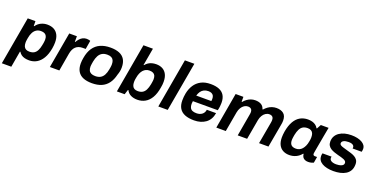

<svg xmlns="http://www.w3.org/2000/svg" viewBox="-39 -1596 5166 2647"><g transform="rotate(20 2543.5 -272.5)"><path d="M-14 178 110 -526H223L224 -455H231Q262 -498 305 -518Q348 -538 396 -538Q453 -538 493.5 -516Q534 -494 556 -450.5Q578 -407 578 -342Q578 -323 576 -300.5Q574 -278 570 -254Q554 -163 518.5 -104Q483 -45 433.5 -16.5Q384 12 325 12Q288 12 258.5 4.5Q229 -3 207.5 -19Q186 -35 173 -58H166L125 178ZM286 -102Q328 -102 355 -118Q382 -134 399 -167Q416 -200 425 -248Q430 -271 432 -286Q434 -301 435 -312Q436 -323 436 -332Q436 -363 426 -383Q416 -403 396 -413.5Q376 -424 343 -424Q305 -424 276.5 -406Q248 -388 230 -354Q212 -320 204 -272Q201 -254 199 -241Q197 -228 196.5 -219Q196 -210 196 -202Q196 -170 205.5 -147.5Q215 -125 235 -113.5Q255 -102 286 -102Z M626 0 719 -526H831V-444H837Q852 -470 871 -491.5Q890 -513 915 -526Q940 -539 972 -539Q991 -539 1005 -535.5Q1019 -532 1026 -529L1005 -403H961Q930 -403 904.5 -394Q879 -385 860 -367.5Q841 -350 828.5 -323Q816 -296 810 -261L765 0Z M1245 12Q1168 12 1115.5 -10Q1063 -32 1036 -77.5Q1009 -123 1009 -192Q1009 -212 1011 -232.5Q1013 -253 1017 -274Q1032 -365 1072 -423.5Q1112 -482 1175 -510Q1238 -538 1322 -538Q1400 -538 1453 -516Q1506 -494 1533 -448.5Q1560 -403 1560 -333Q1560 -303 1554.5 -275.5Q1549 -248 1539 -221Q1520 -141 1481.5 -89.5Q1443 -38 1384.5 -13Q1326 12 1245 12ZM1255 -96Q1300 -96 1330.5 -113Q1361 -130 1380 -165Q1399 -200 1408 -251Q1412 -273 1414 -287Q1416 -301 1416.5 -310.5Q1417 -320 1417 -329Q1417 -362 1406 -385Q1395 -408 1372.5 -419.5Q1350 -431 1313 -431Q1268 -431 1237.5 -413Q1207 -395 1188.5 -360.5Q1170 -326 1160 -275Q1156 -253 1154 -238.5Q1152 -224 1151 -214.5Q1150 -205 1150 -197Q1150 -164 1161 -141.5Q1172 -119 1195.5 -107.5Q1219 -96 1255 -96Z M1911 12Q1856 12 1814.5 -8.5Q1773 -29 1753 -71H1746L1723 0H1609L1736 -723H1875L1830 -468H1836Q1856 -492 1879.5 -507.5Q1903 -523 1932 -530.5Q1961 -538 1993 -538Q2048 -538 2087.5 -516Q2127 -494 2148.5 -451Q2170 -408 2170 -343Q2170 -324 2168 -302Q2166 -280 2161 -256Q2146 -164 2111 -104.5Q2076 -45 2025 -16.5Q1974 12 1911 12ZM1877 -102Q1919 -102 1946.5 -118.5Q1974 -135 1991 -168.5Q2008 -202 2018 -253Q2022 -274 2024 -288.5Q2026 -303 2027 -313Q2028 -323 2028 -331Q2028 -363 2018.5 -383Q2009 -403 1988 -413.5Q1967 -424 1934 -424Q1907 -424 1884 -413.5Q1861 -403 1843.5 -383.5Q1826 -364 1813.5 -335.5Q1801 -307 1795 -271Q1791 -254 1789.5 -241Q1788 -228 1787.5 -219Q1787 -210 1787 -202Q1787 -171 1796.5 -148Q1806 -125 1826 -113.5Q1846 -102 1877 -102Z M2217 0 2344 -723H2483L2355 0Z M2743 12Q2663 12 2608.5 -10Q2554 -32 2526.5 -77.5Q2499 -123 2499 -193Q2499 -220 2501.5 -246Q2504 -272 2509 -297Q2523 -368 2558 -422Q2593 -476 2651 -507Q2709 -538 2793 -538Q2867 -538 2917.5 -517Q2968 -496 2993.5 -453Q3019 -410 3019 -343Q3019 -322 3016 -293.5Q3013 -265 3005 -232H2640Q2639 -221 2637.5 -210.5Q2636 -200 2636 -191Q2636 -158 2647 -135.5Q2658 -113 2681.5 -102.5Q2705 -92 2741 -92Q2766 -92 2786 -98Q2806 -104 2821.5 -115.5Q2837 -127 2847.5 -144.5Q2858 -162 2861 -186H2997Q2989 -136 2967.5 -99Q2946 -62 2912.5 -37.5Q2879 -13 2836 -0.5Q2793 12 2743 12ZM2657 -320H2878Q2880 -329 2880.5 -337.5Q2881 -346 2881 -352Q2881 -381 2871 -399Q2861 -417 2841.5 -426Q2822 -435 2796 -435Q2759 -435 2731.5 -421.5Q2704 -408 2686 -382.5Q2668 -357 2657 -320Z M3068 0 3160 -526H3274V-454H3281Q3301 -479 3327 -498Q3353 -517 3383 -527.5Q3413 -538 3446 -538Q3498 -538 3532.5 -518Q3567 -498 3580 -454H3587Q3609 -479 3635 -498Q3661 -517 3692.5 -527.5Q3724 -538 3757 -538Q3823 -538 3862 -506.5Q3901 -475 3901 -404Q3901 -388 3899 -371Q3897 -354 3893 -335L3833 0H3695L3752 -320Q3754 -332 3755 -341.5Q3756 -351 3756 -360Q3756 -383 3748.5 -396.5Q3741 -410 3727 -416.5Q3713 -423 3694 -423Q3665 -423 3639.5 -406.5Q3614 -390 3596.5 -360.5Q3579 -331 3572 -294L3520 0H3382L3438 -320Q3440 -332 3441.5 -342Q3443 -352 3443 -361Q3443 -383 3435.5 -396.5Q3428 -410 3414 -416.5Q3400 -423 3380 -423Q3352 -423 3326.5 -406.5Q3301 -390 3283.5 -360.5Q3266 -331 3259 -294L3207 0Z M4140 12Q4087 12 4046.5 -10Q4006 -32 3984.5 -75.5Q3963 -119 3963 -183Q3963 -203 3965 -224.5Q3967 -246 3971 -271Q3987 -363 4021.5 -422.5Q4056 -482 4106.5 -510Q4157 -538 4220 -538Q4254 -538 4282.5 -530Q4311 -522 4333 -506Q4355 -490 4369 -464H4376L4410 -526H4524L4500 -397Q4493 -358 4486 -319.5Q4479 -281 4473 -247Q4467 -213 4462 -186Q4457 -159 4454.5 -142Q4452 -125 4452 -121Q4452 -107 4459.5 -100.5Q4467 -94 4480 -94H4512L4497 -5Q4484 1 4463.5 6.5Q4443 12 4417 12Q4390 12 4369 2.5Q4348 -7 4336 -26Q4331 -35 4327.5 -46.5Q4324 -58 4323 -71H4316Q4283 -30 4238 -9Q4193 12 4140 12ZM4198 -102Q4224 -102 4247 -112.5Q4270 -123 4287.5 -143Q4305 -163 4318 -191.5Q4331 -220 4337 -255Q4341 -273 4342.5 -285.5Q4344 -298 4344.5 -307.5Q4345 -317 4345 -324Q4345 -357 4335.5 -379Q4326 -401 4306 -412.5Q4286 -424 4255 -424Q4214 -424 4186.5 -407.5Q4159 -391 4142 -357.5Q4125 -324 4115 -274Q4111 -253 4109 -238.5Q4107 -224 4106 -213.5Q4105 -203 4105 -195Q4105 -149 4127 -125.5Q4149 -102 4198 -102Z M4788 12Q4736 12 4693.5 2.5Q4651 -7 4620.5 -25Q4590 -43 4574.5 -69Q4559 -95 4559 -127Q4559 -138 4561 -149Q4563 -160 4565 -167H4699Q4697 -162 4696 -156.5Q4695 -151 4695 -148Q4695 -127 4708.5 -114Q4722 -101 4744 -95Q4766 -89 4792 -89Q4811 -89 4830.5 -92Q4850 -95 4866.5 -101.5Q4883 -108 4892.5 -119Q4902 -130 4902 -147Q4902 -163 4891.5 -173.5Q4881 -184 4863.5 -191.5Q4846 -199 4823 -205.5Q4800 -212 4775 -218Q4746 -226 4716.5 -236Q4687 -246 4663 -261Q4639 -276 4624.5 -299.5Q4610 -323 4610 -356Q4610 -402 4629 -436Q4648 -470 4682 -493Q4716 -516 4760.5 -527.5Q4805 -539 4857 -539Q4903 -539 4942 -530.5Q4981 -522 5010 -506Q5039 -490 5055 -467Q5071 -444 5071 -414Q5071 -400 5068.5 -387.5Q5066 -375 5065 -372H4932Q4933 -377 4933.5 -380.5Q4934 -384 4934 -387Q4934 -403 4924 -414.5Q4914 -426 4896 -431.5Q4878 -437 4851 -437Q4828 -437 4810 -433.5Q4792 -430 4779 -423Q4766 -416 4759.5 -406Q4753 -396 4753 -385Q4753 -367 4769.5 -356.5Q4786 -346 4813 -339Q4840 -332 4871 -322Q4901 -314 4931.5 -304.5Q4962 -295 4988 -280Q5014 -265 5029.5 -241Q5045 -217 5045 -180Q5045 -126 5024.5 -89.5Q5004 -53 4968 -30.5Q4932 -8 4886 2Q4840 12 4788 12Z"/></g></svg>

Font: Archivo SemiBold
Style: Bold Italic
Weight: 700
Italic angle: -10°
Version: Version 2.001